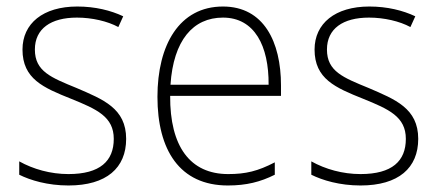

<svg xmlns="http://www.w3.org/2000/svg" viewBox="-20 -559 1345 589"><path d="M367 -133C367 -227 296 -254 215 -289C137 -321 87 -340 87 -407C87 -471 136 -505 216 -505C262 -505 310 -494 343 -476L358 -509C320 -527 272 -539 217 -539C112 -539 49 -487 49 -407C49 -317 113 -290 198 -256C277 -224 329 -201 329 -133C329 -65 287 -25 190 -25C135 -25 82 -40 39 -64V-23C73 -6 126 10 190 10C307 10 367 -44 367 -133Z M664 -539C530 -539 463 -421 463 -262C463 -99 531 10 679 10C736 10 779 -1 823 -23V-61C771 -34 734 -25 680 -25C563 -25 501 -110 502 -265H842V-297C842 -431 789 -539 664 -539ZM664 -505C761 -505 805 -418 804 -299H503C512 -435 572 -505 664 -505Z M1263 -133C1263 -227 1192 -254 1111 -289C1033 -321 983 -340 983 -407C983 -471 1032 -505 1112 -505C1158 -505 1206 -494 1239 -476L1254 -509C1216 -527 1168 -539 1113 -539C1008 -539 945 -487 945 -407C945 -317 1009 -290 1094 -256C1173 -224 1225 -201 1225 -133C1225 -65 1183 -25 1086 -25C1031 -25 978 -40 935 -64V-23C969 -6 1022 10 1086 10C1203 10 1263 -44 1263 -133Z"/></svg>

Font: Noto Sans Lao SemiCondensed ExtraLight
Style: Regular
Weight: 200
Width: 4
Designer: Monotype Design Team
Foundry: Monotype Imaging Inc.
Version: Version 2.003